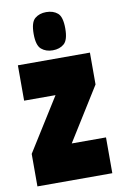

<svg xmlns="http://www.w3.org/2000/svg" viewBox="-87 -812 539 861"><g transform="rotate(-10 183.0 -381.5)"><path d="M12 0V-148L163 -389H20V-550H348V-405L197 -163H353V0ZM186 -589Q155 -589 134.5 -606.5Q114 -624 114 -676Q114 -729 134.5 -746Q155 -763 186 -763Q218 -763 238 -746Q258 -729 258 -676Q258 -624 238 -606.5Q218 -589 186 -589Z"/></g></svg>

Font: Georama ExtraCondensed Black
Style: Regular
Weight: 900
Width: 2
Designer: Jean-Baptiste Levee
Foundry: Production Type
Version: Version 1.000